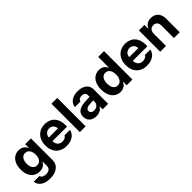

<svg xmlns="http://www.w3.org/2000/svg" viewBox="201 -1937 3378 3378"><g transform="rotate(-45 1890.0 -248.5)"><path d="M49.9 43.5H191.9Q198.5 74.7 225.9 90Q253.2 105.2 297.7 105.2Q350.9 105.2 380.4 80.9Q409.9 56.5 409.9 3.7V-93.8H403.6L402.7 -91.3Q390.6 -67.2 372 -49.1Q353.3 -31 322.9 -19.1Q292.5 -7.3 252.1 -7.3Q191 -7.3 142.2 -36.5Q93.4 -65.8 64.9 -124.4Q36.5 -183.1 36.5 -268.6Q36.5 -355.3 65.3 -415.9Q94.1 -476.5 142.9 -506.8Q191.6 -537.1 252 -537.1Q290.9 -537.1 319.7 -525Q348.4 -513 366.8 -494.5Q385.1 -476 398.5 -451.5L403.4 -441.3H409.1V-530.3H552.5V5.8Q552.5 71.2 519.9 117.4Q487.4 163.5 429.3 186.8Q371.2 210 294.4 210Q223.2 210 169.2 189.4Q115.1 168.9 84.7 131.4Q54.2 94 49.9 43.5ZM410.8 -267.3Q410.8 -314.4 397.3 -349.3Q383.9 -384.2 358.5 -402.9Q333.1 -421.6 297 -421.6Q260.9 -421.6 235.5 -402.3Q210.2 -382.9 197 -348.1Q183.9 -313.2 183.9 -267.3Q183.9 -221.1 197 -187.4Q210.2 -153.7 235.5 -135.2Q260.9 -116.7 297 -116.7Q332.7 -116.7 358.3 -134.8Q383.9 -152.8 397.3 -186.6Q410.8 -220.3 410.8 -267.3Z M643.2 -262.4Q643.2 -344 675.1 -406.4Q707.1 -468.9 765.1 -503Q823.2 -537.1 900 -537.1Q971.6 -537.1 1027.8 -507.1Q1084 -477.2 1116.2 -416.5Q1148.4 -355.8 1148.4 -268.6V-227.9H702.4V-318.5H1012.1Q1012.1 -350.8 998.1 -375.7Q984.1 -400.7 959.1 -415Q934.1 -429.2 902.2 -429.2Q868.6 -429.2 842.3 -413.7Q816 -398.2 801.2 -371.5Q786.3 -344.8 785.8 -313V-228.1Q785.8 -188.3 800.8 -158.7Q815.7 -129.1 843.5 -113.4Q871.2 -97.7 907.8 -97.7Q932 -97.7 952 -104.7Q972 -111.6 986.1 -123.1Q1000.1 -134.6 1007.1 -150.6H1145Q1134.6 -102.2 1102.8 -65.9Q1071 -29.5 1020.4 -9.7Q969.8 10.2 905.6 10.2Q825.5 10.2 766.3 -22.9Q707.1 -56.1 675.1 -117.6Q643.2 -179.1 643.2 -262.4Z M1383.7 0H1239.5V-707H1383.7Z M1738.4 -225.3 1691.5 -221.4Q1653 -218 1631 -200.2Q1609.1 -182.4 1609.1 -152.6Q1609.1 -133 1619.1 -119.1Q1629.1 -105.2 1647.3 -98Q1665.5 -90.7 1688.4 -90.7Q1721 -90.7 1746.5 -103.8Q1771.9 -116.9 1786.2 -139.5Q1800.4 -162.1 1800.4 -189.6L1799.3 -360.7Q1799.3 -383.3 1789.8 -399.2Q1780.2 -415.1 1761 -423.2Q1741.9 -431.3 1715.2 -431.3Q1678.9 -431.3 1655.9 -415.9Q1632.9 -400.5 1627 -372.7H1489.3Q1494.1 -419.5 1522.2 -456.9Q1550.3 -494.3 1600.3 -515.7Q1650.4 -537.1 1718.5 -537.1Q1780.4 -537.1 1831 -518.2Q1881.6 -499.3 1912.7 -458.9Q1943.7 -418.5 1943.7 -357.3V0H1806.5V-73.4H1802.6Q1789.5 -48.4 1768.1 -30Q1746.7 -11.5 1716.5 -0.8Q1686.3 9.9 1647.2 9.9Q1595.9 9.9 1556.2 -8.2Q1516.6 -26.4 1493.8 -62.1Q1470.9 -97.8 1470.9 -148.2Q1470.9 -231.2 1525.6 -268.7Q1580.4 -306.3 1668 -311.6Q1682.7 -313.1 1758.4 -316.4L1806.3 -318.3L1807.3 -229Q1787.4 -228.4 1738.4 -225.3Z M2033 -264.8Q2033 -352.8 2061.9 -414.2Q2090.7 -475.7 2139.4 -506.4Q2188.2 -537.1 2248.6 -537.1Q2288.5 -537.1 2317.9 -524.3Q2347.4 -511.6 2365.7 -491.8Q2384 -472.1 2396.2 -447.4L2399.1 -441.3H2403.3V-707H2548V0H2405.7V-84.4H2399.1L2396.2 -78.3Q2383.6 -54.1 2365 -35.3Q2346.4 -16.5 2317.2 -4Q2288.1 8.5 2248.7 8.5Q2187.7 8.5 2138.6 -23.2Q2089.6 -55 2061.3 -116.9Q2033 -178.9 2033 -264.8ZM2407.3 -265.6Q2407.3 -313.6 2394.1 -348.7Q2380.9 -383.8 2355.3 -402.7Q2329.7 -421.6 2293.6 -421.6Q2257.5 -421.6 2232.1 -402.3Q2206.8 -382.9 2193.6 -347.6Q2180.5 -312.3 2180.5 -265.6Q2180.5 -218.5 2193.6 -182.8Q2206.8 -147 2232.1 -127Q2257.5 -107 2293.6 -107Q2329.3 -107 2354.9 -126.6Q2380.5 -146.2 2393.9 -182.2Q2407.3 -218.2 2407.3 -265.6Z M2642.7 -262.4Q2642.7 -344 2674.6 -406.4Q2706.6 -468.9 2764.6 -503Q2822.7 -537.1 2899.5 -537.1Q2971.1 -537.1 3027.3 -507.1Q3083.5 -477.2 3115.7 -416.5Q3147.9 -355.8 3147.9 -268.6V-227.9H2701.9V-318.5H3011.6Q3011.6 -350.8 2997.6 -375.7Q2983.6 -400.7 2958.6 -415Q2933.7 -429.2 2901.7 -429.2Q2868.1 -429.2 2841.8 -413.7Q2815.5 -398.2 2800.7 -371.5Q2785.8 -344.8 2785.3 -313V-228.1Q2785.3 -188.3 2800.3 -158.7Q2815.3 -129.1 2843 -113.4Q2870.7 -97.7 2907.3 -97.7Q2931.5 -97.7 2951.5 -104.7Q2971.5 -111.6 2985.6 -123.1Q2999.6 -134.6 3006.6 -150.6H3144.6Q3134.1 -102.2 3102.3 -65.9Q3070.5 -29.5 3019.9 -9.7Q2969.3 10.2 2905.1 10.2Q2825 10.2 2765.8 -22.9Q2706.6 -56.1 2674.6 -117.6Q2642.7 -179.1 2642.7 -262.4Z M3383.2 0H3239V-530.3H3376.4V-437.3H3382.2Q3401 -484.2 3442.2 -510.6Q3483.3 -537.1 3541.9 -537.1Q3597.1 -537.1 3638.3 -513.2Q3679.4 -489.3 3701.9 -444.4Q3724.5 -399.5 3724.5 -338V0H3580.2V-312.8Q3580.2 -345.5 3569.1 -368.8Q3558 -392 3536.6 -404.6Q3515.3 -417.1 3485 -417.1Q3454.8 -417.1 3431.7 -404.1Q3408.6 -391.1 3395.9 -366.4Q3383.2 -341.7 3383.2 -307.3Z"/></g></svg>

Font: Pretendard JP Variable
Style: Regular
Weight: 400
Designer: Base glyphs from Inter by Rasmus Andersson; Hangul glyphs from Noto Sans CJK(Source Han Sans) by Jang Soo-young and Kang
Foundry: Kil Hyung-jin
Version: Version 1.307;Glyphs 3.2 (3192)